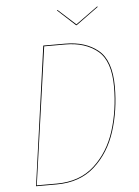

<svg xmlns="http://www.w3.org/2000/svg" viewBox="-58 -892 676 936"><g transform="rotate(-5 280.5 -423.5)"><path d="M505 -450Q505 -335 472.5 -233Q440 -131 367.5 -65.5Q295 0 181 0H80L175 -680H282Q382 -680 443.5 -629Q505 -578 505 -450ZM179 -676 84 -4H182Q294 -4 365.5 -69Q437 -134 469 -235Q501 -336 501 -450Q501 -576 440.5 -626Q380 -676 282 -676ZM456 -845 346 -765H343L256 -845L259 -847L345 -769L453 -847Z"/></g></svg>

Font: Fira Sans Condensed Four
Style: Italic
Weight: 100
Width: 3
Italic angle: -8°
Designer: bBox Type GmbH & Carrois Corporate GbR & Edenspiekermann AG
Foundry: bBox Type GmbH & Carrois Corporate GbR & Edenspiekermann AG
Version: Version 4.301